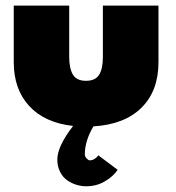

<svg xmlns="http://www.w3.org/2000/svg" viewBox="-20 -430 613 670"><path d="M221.5 -232Q221.5 -191 234.5 -169.5Q247.5 -148 280 -148Q313 -148 326 -169.2Q339 -190.5 339 -232V-410.5H533V-213Q533 -113 473.8 -54.2Q414.5 4.5 306 11Q276 61.5 276 109Q276 116 282.2 122.8Q288.5 129.5 293 129.5Q302.5 129.5 310.8 124Q319 118.5 323 112L390.5 162.5Q376.5 184.5 347 202.2Q317.5 220 281 220Q264 220 247.2 215Q230.5 210 215 199.5Q199.5 189 189.8 170Q180 151 180 126.5Q180 81 235 9.5Q136 -1.5 82 -60Q28 -118.5 28 -213V-410.5H221.5Z"/></svg>

Font: League Spartan Black
Style: Regular
Weight: 900
Foundry: The League of Moveable Type
Version: Version 2.002